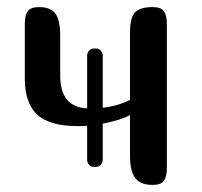

<svg xmlns="http://www.w3.org/2000/svg" viewBox="-20 -522 571 542"><path d="M411 -502Q434 -502 442.5 -490.5Q451 -479 451 -455V-47Q451 -23 442.5 -11.5Q434 0 411 0Q377 0 362 -19Q347 -38 347 -82V-197Q321 -183 270 -173V-71Q270 -63 264.5 -57Q259 -51 252 -51H244Q237 -51 231.5 -57Q226 -63 226 -71V-167Q217 -166 200 -166Q120 -166 85 -198.5Q50 -231 50 -300V-455Q50 -479 58.5 -490.5Q67 -502 90 -502Q123 -502 136.5 -483.5Q150 -465 150 -420V-308Q150 -220 226 -216V-365Q226 -373 231.5 -379Q237 -385 244 -385H252Q259 -385 264.5 -379Q270 -373 270 -365V-218Q311 -222 347 -240V-430Q347 -473 361.5 -487.5Q376 -502 411 -502Z"/></svg>

Font: Marmelad
Style: Regular
Weight: 400
Designer: Manvel Shmavonyan
Foundry: Cyreal
Version: Version 1.001;PS 001.001;hotconv 1.0.88;makeotf.lib2.5.64775